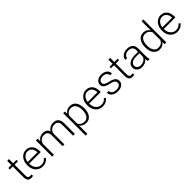

<svg xmlns="http://www.w3.org/2000/svg" viewBox="401 -2488 4429 4429"><g transform="rotate(-45 2615.0 -273.5)"><path d="M108.4 -663.6V-528.3H11.2V-480.5H108.4V-127.9C108.4 -37.6 143.1 9.8 223.1 9.8C249.5 9.8 270.5 6.8 285.6 1.5L283.2 -46.4C261.2 -43 245.6 -41.5 235.8 -41.5C186.5 -41.5 167 -69.8 167 -128.4V-480.5H276.4V-528.3H167V-663.6Z M602.1 9.8C683.6 9.8 746.1 -21.5 789.1 -83.5L752.4 -111.3C713.4 -61 667 -39.6 604.5 -39.6C552.2 -39.6 509.3 -59.6 475.1 -99.6C440.4 -139.2 423.3 -189 423.3 -249V-260.3H800.3V-293C800.3 -368.7 781.7 -428.7 744.1 -472.7C706.5 -516.1 655.3 -538.1 591.3 -538.1C550.3 -538.1 512.2 -526.4 477.1 -503.4C406.7 -456.5 365.2 -371.6 365.2 -270V-249C365.2 -199.7 375.5 -155.8 395.5 -116.2C436 -37.1 512.2 9.8 602.1 9.8ZM591.3 -488.3C635.7 -488.3 671.4 -472.2 698.7 -440.4C726.1 -408.7 740.7 -367.2 742.2 -316.4V-310.1H425.3C431.6 -364.3 450.2 -407.7 480.5 -439.9C510.3 -472.2 547.4 -488.3 591.3 -488.3Z M911.1 -528.3V0H969.7V-362.3C995.1 -444.8 1049.3 -487.3 1123 -487.3C1210.4 -487.3 1251.5 -442.9 1252 -352.5V0H1310.5V-349.6C1314 -387.7 1330.1 -419.9 1358.9 -446.8C1387.7 -473.1 1423.3 -486.8 1465.3 -487.3C1555.7 -487.3 1593.3 -442.4 1593.8 -348.1V0H1652.3V-352.5C1649.9 -476.1 1592.3 -538.1 1479 -538.1C1402.8 -538.1 1336.4 -501.5 1298.8 -435.5C1276.4 -503.9 1223.6 -538.1 1140.1 -538.1C1068.4 -538.1 1008.3 -506.3 969.2 -442.4L967.3 -528.3Z M2225.1 -267.1C2225.1 -352.1 2207 -418.5 2171.4 -466.3C2135.3 -514.2 2085.4 -538.1 2022.5 -538.1C1950.2 -538.1 1895 -509.8 1856.9 -453.6L1854 -528.3H1799.8V203.1H1857.9V-66.4C1896.5 -15.6 1951.7 9.8 2023.9 9.8C2085 9.8 2133.8 -14.6 2170.4 -63C2207 -111.3 2225.1 -176.3 2225.1 -258.8ZM2166.5 -269C2166.5 -120.1 2108.4 -39.6 2010.3 -39.6C1939.5 -39.6 1885.7 -72.3 1857.9 -132.8V-386.2C1885.3 -452.1 1937.5 -487.3 2009.3 -487.3C2058.6 -487.3 2097.2 -467.8 2125 -428.7C2152.8 -389.6 2166.5 -336.4 2166.5 -269Z M2559.1 9.8C2640.6 9.8 2703.1 -21.5 2746.1 -83.5L2709.5 -111.3C2670.4 -61 2624 -39.6 2561.5 -39.6C2509.3 -39.6 2466.3 -59.6 2432.1 -99.6C2397.5 -139.2 2380.4 -189 2380.4 -249V-260.3H2757.3V-293C2757.3 -368.7 2738.8 -428.7 2701.2 -472.7C2663.6 -516.1 2612.3 -538.1 2548.3 -538.1C2507.3 -538.1 2469.2 -526.4 2434.1 -503.4C2363.8 -456.5 2322.3 -371.6 2322.3 -270V-249C2322.3 -199.7 2332.5 -155.8 2352.5 -116.2C2393.1 -37.1 2469.2 9.8 2559.1 9.8ZM2548.3 -488.3C2592.8 -488.3 2628.4 -472.2 2655.8 -440.4C2683.1 -408.7 2697.8 -367.2 2699.2 -316.4V-310.1H2382.3C2388.7 -364.3 2407.2 -407.7 2437.5 -439.9C2467.3 -472.2 2504.4 -488.3 2548.3 -488.3Z M3187.5 -134.3C3187.5 -106.9 3174.8 -84.5 3149.9 -66.4C3125 -48.3 3091.8 -39.6 3051.3 -39.6C2963.9 -39.6 2907.2 -79.6 2902.8 -147.9H2844.2C2844.2 -102.5 2863.3 -64.9 2901.9 -35.2C2939.9 -5.4 2989.7 9.8 3051.3 9.8C3109.4 9.8 3156.2 -3.4 3192.4 -30.3C3228 -57.1 3246.1 -92.8 3246.1 -137.2C3246.1 -191.9 3221.7 -229 3170.9 -256.3C3145 -270 3106.9 -282.7 3055.7 -294.9C3004.4 -307.1 2968.8 -320.3 2949.7 -335C2930.2 -349.1 2920.4 -369.6 2920.4 -396C2920.4 -423.3 2932.1 -445.8 2955.6 -462.9C2978.5 -480 3009.3 -488.3 3047.9 -488.3C3087.4 -488.3 3120.1 -478 3146 -457.5C3171.9 -437 3184.6 -411.1 3184.6 -380.4H3243.2C3243.2 -427.2 3225.6 -465.3 3189.9 -494.6C3154.3 -523.4 3106.9 -538.1 3047.9 -538.1C2993.7 -538.1 2948.7 -524.4 2914.1 -497.6C2879.4 -470.2 2861.8 -435.5 2861.8 -394C2861.8 -341.3 2886.7 -305.2 2938.5 -279.8C2964.4 -266.6 3000.5 -255.4 3047.4 -245.6C3141.1 -225.6 3187.5 -192.4 3187.5 -134.3Z M3409.7 -663.6V-528.3H3312.5V-480.5H3409.7V-127.9C3409.7 -37.6 3444.3 9.8 3524.4 9.8C3550.8 9.8 3571.8 6.8 3586.9 1.5L3584.5 -46.4C3562.5 -43 3546.9 -41.5 3537.1 -41.5C3487.8 -41.5 3468.3 -69.8 3468.3 -128.4V-480.5H3577.6V-528.3H3468.3V-663.6Z M4094.7 0V-5.9C4084 -31.2 4078.6 -69.3 4078.6 -120.6V-370.6C4077.6 -423.3 4060.1 -464.4 4026.4 -494.1C3992.2 -523.4 3945.8 -538.1 3886.7 -538.1C3829.6 -538.1 3781.7 -522.9 3742.7 -492.2C3703.6 -461.4 3684.1 -424.8 3684.1 -382.8L3742.7 -382.3C3742.7 -411.6 3755.9 -436.5 3782.7 -457.5C3809.6 -478.5 3843.3 -488.8 3883.8 -488.8C3973.1 -488.8 4020.5 -442.9 4020.5 -367.2V-307.1H3914.6C3837.9 -307.1 3778.3 -292 3735.8 -262.2C3692.9 -232.4 3671.4 -191.4 3671.4 -140.1C3671.4 -96.7 3687 -61 3718.8 -32.7C3750 -4.4 3791 9.8 3841.8 9.8C3912.6 9.8 3980 -20.5 4021 -73.7C4022.5 -41 4026.4 -16.6 4032.2 0ZM3848.6 -42C3813.5 -42 3785.2 -51.8 3763.2 -71.3C3741.2 -90.8 3730 -115.2 3730 -145C3730 -217.3 3799.3 -260.7 3916 -262.2H4020.5V-146C4006.3 -114.3 3984.4 -89.4 3953.6 -70.3C3922.9 -51.3 3887.7 -42 3848.6 -42Z M4210.9 -262.2C4210.9 -178.7 4229.5 -112.8 4267.1 -64C4304.2 -14.6 4353 9.8 4414.1 9.8C4486.8 9.8 4541.5 -17.1 4579.1 -70.3L4581.5 0H4636.2V-750H4578.1V-453.6C4540.5 -509.8 4486.3 -538.1 4415 -538.1C4352.1 -538.1 4302.7 -513.7 4266.1 -465.3C4229.5 -416.5 4210.9 -351.1 4210.9 -269ZM4270 -258.8C4270 -409.2 4327.6 -487.3 4425.8 -487.3C4497.1 -487.3 4547.9 -453.1 4578.1 -384.3V-136.2C4547.9 -72.8 4496.6 -41 4424.8 -41C4375.5 -41 4337.4 -60.5 4310.5 -99.6C4283.7 -138.2 4270 -191.4 4270 -258.8Z M4994.6 9.8C5076.2 9.8 5138.7 -21.5 5181.6 -83.5L5145 -111.3C5106 -61 5059.6 -39.6 4997.1 -39.6C4944.8 -39.6 4901.9 -59.6 4867.7 -99.6C4833 -139.2 4815.9 -189 4815.9 -249V-260.3H5192.9V-293C5192.9 -368.7 5174.3 -428.7 5136.7 -472.7C5099.1 -516.1 5047.9 -538.1 4983.9 -538.1C4942.9 -538.1 4904.8 -526.4 4869.6 -503.4C4799.3 -456.5 4757.8 -371.6 4757.8 -270V-249C4757.8 -199.7 4768.1 -155.8 4788.1 -116.2C4828.6 -37.1 4904.8 9.8 4994.6 9.8ZM4983.9 -488.3C5028.3 -488.3 5064 -472.2 5091.3 -440.4C5118.7 -408.7 5133.3 -367.2 5134.8 -316.4V-310.1H4817.9C4824.2 -364.3 4842.8 -407.7 4873 -439.9C4902.8 -472.2 4939.9 -488.3 4983.9 -488.3Z"/></g></svg>

Font: Shabnam Thin
Style: Regular
Weight: 100
Foundry: DejaVu fonts team - Redesigned by Saber Rastikerdar - Based on Vazir font
Version: Version 5.0.1